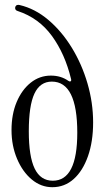

<svg xmlns="http://www.w3.org/2000/svg" viewBox="-20 -771 444 800"><path d="M198 9Q151 9 112.5 -23Q74 -55 51 -109.5Q28 -164 28 -229Q28 -295 49.5 -346Q71 -397 108 -426.5Q145 -456 192 -456Q234 -456 265 -434Q271 -430 274.5 -432.5Q278 -435 276 -442Q251 -546 196.5 -621Q142 -696 54 -725Q43 -728 43 -738Q43 -744 47.5 -748Q52 -752 62 -750Q126 -735 181.5 -688Q237 -641 279 -572.5Q321 -504 344.5 -423.5Q368 -343 368 -261Q368 -181 346.5 -120Q325 -59 287 -25Q249 9 198 9ZM200 -18Q302 -18 302 -218Q302 -431 196 -431Q147 -431 123.5 -381Q100 -331 100 -224Q100 -119 124.5 -68.5Q149 -18 200 -18Z"/></svg>

Font: Instrument Serif
Style: Regular
Weight: 400
Designer: Rodrigo Fuenzalida
Foundry: fragTYPE
Version: Version 1.000; ttfautohint (v1.8.4.7-5d5b);gftools[0.9.27]